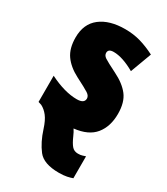

<svg xmlns="http://www.w3.org/2000/svg" viewBox="-198 -651 851 978"><g transform="rotate(30 228.0 -161.5)"><path d="M313 240Q341 240 360 236Q379 232 392 227V98Q385 100 375 103.5Q365 107 349 107Q326 107 312.5 91Q299 75 285 43Q280 32 275.5 23Q271 14 266 7Q349 -2 387 -49Q425 -96 425 -170Q425 -238 395 -277Q365 -316 306 -345Q248 -374 232.5 -384.5Q217 -395 217 -410Q217 -433 249 -433Q301 -433 373 -392L419 -516Q374 -539 332 -551Q290 -563 242 -563Q150 -563 96.5 -521.5Q43 -480 43 -400Q43 -336 71 -296.5Q99 -257 153 -229Q212 -199 230.5 -187Q249 -175 249 -159Q249 -130 205 -130Q134 -130 44 -175V-21Q55 -18 63 -15Q85 -4 103 19Q121 42 135 86Q156 152 190 196Q224 240 313 240Z"/></g></svg>

Font: Noto Sans Display SemiCondensed Black
Style: Regular
Weight: 900
Width: 4
Designer: Monotype Design Team
Foundry: Monotype Imaging Inc.
Version: Version 1.900